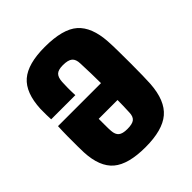

<svg xmlns="http://www.w3.org/2000/svg" viewBox="-177 -719 837 837"><g transform="rotate(-45 242.0 -300.0)"><path d="M235 -610Q346 -610 393.5 -568Q441 -526 447 -432Q448.5 -409 449 -371.8Q449.5 -334.5 449.5 -294.2Q449.5 -254 448.8 -220.2Q448 -186.5 447 -170Q440.5 -73.5 391.2 -31.8Q342 10 237 10Q131.5 10 83.5 -30.5Q35.5 -71 31 -164Q30.5 -176 30.2 -203.5Q30 -231 30.2 -264Q30.5 -297 32 -325H297Q297 -354.5 296.2 -384.5Q295.5 -414.5 294 -449Q293.5 -475.5 280 -486.8Q266.5 -498 235 -498Q206 -498 194.2 -486.5Q182.5 -475 181 -448Q180.5 -433 180 -414.8Q179.5 -396.5 181 -367H32Q31.5 -373 31 -394.2Q30.5 -415.5 31 -432Q35.5 -527.5 83.2 -568.8Q131 -610 235 -610ZM296 -222H180Q180 -205 180 -189.5Q180 -174 180.2 -162.8Q180.5 -151.5 181 -147Q182.5 -123 195.2 -112.5Q208 -102 237 -102Q268.5 -102 281 -112.5Q293.5 -123 294 -147Q295 -167.5 295.5 -186.2Q296 -205 296 -222Z"/></g></svg>

Font: Big Shoulders Text Thin Black
Style: Regular
Weight: 900
Version: Version 2.002